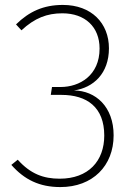

<svg xmlns="http://www.w3.org/2000/svg" viewBox="-20 -748 555 779"><path d="M235 -728C156 -728 98 -701 45 -649L67 -625C121 -675 171 -694 233 -694C325 -694 384 -639 384 -551C384 -442 303 -395 226 -395H191L186 -363H229C333 -363 403 -313 403 -198C403 -95 339 -23 222 -23C157 -23 104 -42 52 -100L26 -79C79 -19 140 11 225 11C356 11 441 -75 441 -199C441 -315 368 -380 280 -381C359 -392 422 -450 422 -552C422 -654 351 -728 235 -728Z"/></svg>

Font: Glow Sans SC Normal ExtraLight
Style: Regular
Weight: 200
Designer: Ryoko NISHIZUKA (kana, bopomofo & ideographs); Paul D. Hunt (Latin, Greek & Cyrillic); Sandoll Communications, Soo-young
Version: Version 0.93